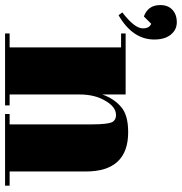

<svg xmlns="http://www.w3.org/2000/svg" viewBox="-51 -718 718 758"><g transform="rotate(90 308.0 -339.0)"><path d="M61 -458C61 -458 116 -458 116 -458C116 -458 116 -18 116 -18C116 -18 61 -18 61 -18C61 -18 61 0 61 0C61 0 345 0 345 0C345 0 345 -18 345 -18C345 -18 302 -18 302 -18C302 -18 302 -294 302 -294C302 -294 302 -294 302 -294C302 -334 310 -368 327 -396C343 -424 362 -438 383 -438C383 -438 383 -438 383 -438C397 -438 407 -432 412 -421C417 -409 420 -383 420 -343C420 -343 420 -18 420 -18C420 -18 379 -18 379 -18C379 -18 379 0 379 0C379 0 662 0 662 0C662 0 662 -18 662 -18C662 -18 606 -18 606 -18C606 -18 606 -319 606 -319C606 -319 606 -319 606 -319C606 -430 554 -486 451 -486C451 -486 451 -486 451 -486C406 -486 373 -477 351 -458C329 -439 313 -415 302 -384C302 -384 302 -476 302 -476C302 -476 61 -476 61 -476C61 -476 61 -458 61 -458ZM-11 -448C53 -485 85 -532 85 -589C85 -589 85 -589 85 -589C85 -616 79 -638 66 -654C53 -670 37 -678 17 -678C-4 -678 -20 -672 -32 -661C-45 -649 -51 -633 -51 -613C-51 -613 -51 -613 -51 -613C-51 -580 -36 -559 -6 -548C-6 -548 23 -577 23 -577C23 -577 23 -577 23 -577C35 -572 41 -561 41 -544C41 -544 41 -544 41 -544C41 -522 20 -495 -22 -463C-22 -463 -11 -448 -11 -448C-11 -448 -11 -448 -11 -448Z"/></g></svg>

Font: Abril Fatface Utterance
Style: Regular
Weight: 500
Designer: Veronika Burian, Jos Scaglione
Foundry: TypeTogether
Version: ""